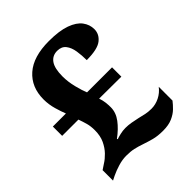

<svg xmlns="http://www.w3.org/2000/svg" viewBox="-205 -845 977 977"><g transform="rotate(-45 283.5 -357.0)"><path d="M400 10Q361 10 333 2.5Q305 -5 282 -13Q253 -23 230.5 -28Q208 -33 177 -33Q149 -33 119 -24Q89 -15 64 -3L40 9V-66L70 -86Q88 -97 108 -117.5Q128 -138 142 -167.5Q156 -197 156 -238Q156 -266 150 -288Q144 -310 135 -335H18V-402H112Q103 -424 92.5 -460Q82 -496 82 -533Q82 -621 140.5 -672.5Q199 -724 311 -724Q386 -724 431.5 -707.5Q477 -691 497.5 -663.5Q518 -636 518 -603Q518 -567 487.5 -543Q457 -519 379 -519Q379 -553 374 -585.5Q369 -618 353 -638.5Q337 -659 306 -659Q271 -659 252 -632Q233 -605 233 -547Q233 -509 243.5 -467Q254 -425 264 -402H444V-335L285 -336Q292 -315 294 -297.5Q296 -280 296 -263Q296 -225 270.5 -191Q245 -157 204 -127L206 -123Q217 -127 236 -131.5Q255 -136 274 -136Q294 -136 314.5 -132.5Q335 -129 357 -124Q376 -119 395.5 -115Q415 -111 437 -111Q467 -111 495 -125Q523 -139 542 -164V-65Q529 -48 511.5 -31Q494 -14 467 -2Q440 10 400 10Z"/></g></svg>

Font: Noto Serif Lao ExtraBold
Style: Regular
Weight: 800
Designer: Monotype Design Team
Foundry: Monotype Imaging Inc.
Version: Version 2.003; ttfautohint (v1.8.4.7-5d5b)